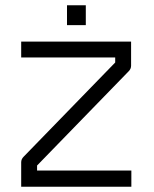

<svg xmlns="http://www.w3.org/2000/svg" viewBox="-20 -754 580 725"><path d="M233 -734H304V-659H233ZM475 -506Q475 -494 466 -485L120 -129V-110H476V-49H60V-141Q60 -153 69 -162L415 -518V-537H60V-597H475Z"/></svg>

Font: IBM 3270
Style: Regular
Weight: 400
Monospace: yes
Version: Version 2.3.1